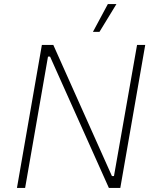

<svg xmlns="http://www.w3.org/2000/svg" viewBox="-20 -920 761 940"><path d="M63 0H103L215 -643H225L513 0H569L691 -700H651L538 -58H528L241 -700H185ZM550 -900H508L435 -764H467Z"/></svg>

Font: Fixel Display 20240404 ExLight
Style: Italic
Weight: 200
Italic angle: -10°
Designer: AlfaBravo + MacPaw
Foundry: Kyrylo Tkachov, Marchela Mozhyna, Serhii Makarenko, Maria Weinstein, Zakhar Kryvoshyya
Version: Version 1.211;Glyphs 3.2 (3225)